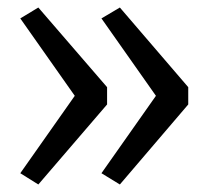

<svg xmlns="http://www.w3.org/2000/svg" viewBox="-20 -536 546 511"><path d="M82 -45 34 -75 179 -281 34 -487 82 -516 265 -304V-258ZM299 -45 250 -75 395 -281 250 -487 299 -516 481 -304V-258Z"/></svg>

Font: REM Light
Style: Regular
Weight: 300
Designer: Octavio Pardo
Foundry: Ashler Design
Version: Version 1.005;gftools[0.9.28]